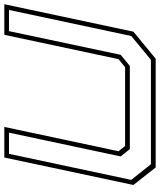

<svg xmlns="http://www.w3.org/2000/svg" viewBox="54 -794 740 888"><g transform="rotate(-90 424.0 -350.0)"><path d="M93.5 0 12.5 -103 139.5 -700H281L168.5 -172L192.5 -141.5H557.5L594.5 -172L707 -700H848.5L721.5 -103L596.5 0ZM108.5 -22H591.5L701.5 -113L822 -678.5H724L614.5 -162L563 -119.5H178.5L144.5 -162L254.5 -678.5H156.5L36 -113Z"/></g></svg>

Font: Tourney Expanded ExtraLight
Style: Italic
Weight: 200
Width: 7
Italic angle: -12°
Designer: Tyler Finck
Foundry: Etcetera Type Co
Version: Version 1.010; ttfautohint (v1.8.3)